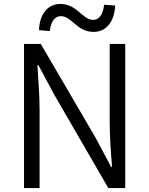

<svg xmlns="http://www.w3.org/2000/svg" viewBox="-20 -955 758 975"><path d="M102 0H181V-401C181 -476 174 -551 170 -624H175L255 -475L530 0H616V-732H537V-335C537 -261 543 -181 549 -108H544L464 -258L187 -732H102ZM455 -793C520 -793 561 -845 565 -927L509 -931C503 -881 483 -854 453 -854C399 -854 371 -935 287 -935C222 -935 181 -883 178 -802L233 -797C238 -846 259 -873 289 -873C344 -873 371 -793 455 -793Z"/></svg>

Font: Noto Sans KR DemiLight
Style: Regular
Weight: 350
Designer: Ryoko NISHIZUKA 西塚涼子 (kana, bopomofo & ideographs); Paul D. Hunt (Latin, Greek & Cyrillic); Sandoll Communications 산돌커뮤니
Foundry: Adobe
Version: Version 2.004;hotconv 1.0.118;makeotfexe 2.5.65603